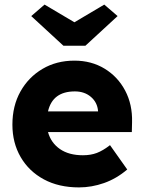

<svg xmlns="http://www.w3.org/2000/svg" viewBox="-20 -806 626 836"><path d="M324 10Q236 10 171 -25Q106 -60 70 -122Q34 -184 34 -263Q34 -345 69 -407.5Q104 -470 165 -506Q226 -542 304 -542Q378 -542 435.5 -507Q493 -472 525 -411.5Q557 -351 555 -274L554 -231H189Q202 -184 241 -157Q280 -130 341 -130Q375 -130 401.5 -140Q428 -150 459 -174L534 -68Q487 -28 433 -9Q379 10 324 10ZM306 -408Q209 -408 189 -321H407V-322Q404 -360 376 -384Q348 -408 306 -408ZM256 -607 116 -736 174 -786 304 -709 434 -786 492 -736 352 -607Z"/></svg>

Font: Lexend Deca
Style: Bold
Weight: 700
Designer: Bonnie Shaver-Troup, Thomas Jockin
Foundry: Lexend
Version: Version 1.008; ttfautohint (v1.8.4.7-5d5b)